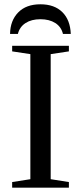

<svg xmlns="http://www.w3.org/2000/svg" viewBox="-20 -866 373 886"><path d="M213.9 -39.1 297.9 -25.9V0H36.1V-25.9L120.1 -39.1V-616.2L36.1 -628.9V-654.8H297.9V-628.9L213.9 -616.2ZM166.5 -846.2Q231 -846.2 267.6 -810.1Q304.2 -773.9 306.6 -709.5H270.5Q262.7 -742.2 235.1 -759.8Q207.5 -777.3 166.5 -777.3Q125.5 -777.3 98.1 -759.8Q70.8 -742.2 62.5 -709.5H26.4Q27.3 -771 64 -808.6Q100.6 -846.2 166.5 -846.2Z"/></svg>

Font: Liberation Serif
Style: Regular
Weight: 400
Designer: Steve Matteson
Foundry: Ascender Corporation
Version: Version 2.1.5